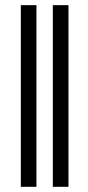

<svg xmlns="http://www.w3.org/2000/svg" viewBox="-20 -718 338 738"><path d="M120.1 0H60.1V-698.2H120.1ZM243.2 0H183.1V-698.2H243.2Z"/></svg>

Font: Linux Libertine O
Style: Bold
Weight: 700
Designer: Philipp H. Poll
Foundry: Philipp H. Poll
Version: Version 5.0.0